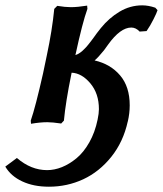

<svg xmlns="http://www.w3.org/2000/svg" viewBox="-94 -457 609 718"><path d="M173.8 -185.1 172.9 -180.2Q151.4 -75.2 145 -5.9L134.8 4.9Q101.6 0 83 0Q56.2 0 22 5.9L21 -5.9Q38.6 -56.6 66.9 -182.1L81.1 -250Q101.1 -343.8 108.9 -423.8L120.1 -435.1Q150.4 -430.2 170.9 -430.2Q195.8 -430.2 231.9 -436L232.9 -423.8Q214.4 -373 188 -251Q192.4 -252.4 196.8 -254.6Q201.2 -256.8 205.6 -260Q210 -263.2 212.9 -265.6Q215.8 -268.1 220.5 -272.9Q225.1 -277.8 227.5 -280Q230 -282.2 234.9 -288.6Q239.7 -294.9 241.5 -296.9Q243.2 -298.8 248.8 -306.4Q254.4 -314 255.9 -315.9Q266.6 -331.5 283.2 -352.1Q313.5 -389.6 353 -413.3Q392.6 -437 438 -437Q460.9 -437 486.8 -428.2L495.1 -418.9Q492.2 -409.2 480.2 -385.3Q468.3 -361.3 454.1 -340.8L428.2 -338.9Q414.1 -354 397 -354Q356 -354 310.1 -290L294.9 -269Q272.9 -241.7 259.8 -231Q319.3 -217.3 355.2 -175Q391.1 -132.8 391.1 -63Q391.1 -33.2 383.8 -2V-2.9Q367.2 73.2 322.3 129.4Q277.3 185.5 217.3 213.4Q157.2 241.2 88.9 241.2Q31.7 241.2 -10.7 221.4Q-53.2 201.7 -74.2 166L-30.8 133.8Q22 179.2 82 179.2Q109.4 179.2 137.5 168Q165.5 156.7 192.1 134.8Q218.8 112.8 240 75.4Q261.2 38.1 271 -9.8Q275.9 -33.2 275.9 -48.8Q275.9 -107.4 243.7 -145.5Q211.4 -183.6 173.8 -185.1Z"/></svg>

Font: Linear Smooth
Style: Bold Italic
Weight: 700
Designer: Philipp H. Poll, Flanker
Foundry: Philipp H. Poll, reworked by Flanker
Version: Version 1.061 | FøM Fix